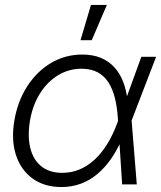

<svg xmlns="http://www.w3.org/2000/svg" viewBox="-20 -755 659 786"><path d="M231.4 10.7Q161.6 10.7 113.5 -24.2Q65.4 -59.1 45.4 -120.1Q25.4 -181.2 38.6 -260.3Q51.8 -339.8 91.1 -401.1Q130.4 -462.4 188.7 -497.1Q247.1 -531.7 316.9 -531.7Q359.9 -531.7 392.8 -518.1Q425.8 -504.4 448.5 -479.2Q471.2 -454.1 484.4 -419.7Q497.6 -385.3 502 -343.3H523.9L518.6 -263.7L540 0H480L462.4 -272Q459.5 -317.9 450 -355.2Q440.4 -392.6 423.1 -418.9Q405.8 -445.3 378.9 -459.5Q352.1 -473.6 314 -473.6Q261.7 -473.6 217.8 -447Q173.8 -420.4 143.6 -372.3Q113.3 -324.2 102.5 -259.8Q92.3 -196.3 104.2 -148.4Q116.2 -100.6 149.4 -74Q182.6 -47.4 234.9 -47.4Q273.4 -47.4 306.9 -61.8Q340.3 -76.2 368.7 -102.8Q397 -129.4 419.7 -166.5Q442.4 -203.6 459 -248.5L558.6 -522.5H619.1L518.1 -259.8L497.1 -177.7H475.6Q457 -136.7 432.9 -102.3Q408.7 -67.9 378.4 -42.5Q348.1 -17.1 311.5 -3.2Q274.9 10.7 231.4 10.7ZM309.6 -590.3 352.5 -734.9H417.5L355.5 -590.3Z"/></svg>

Font: Inter 28pt Light
Style: Italic
Weight: 300
Italic angle: -9.3988°
Designer: Rasmus Andersson
Foundry: rsms
Version: Version 4.001;git-66647c0bb